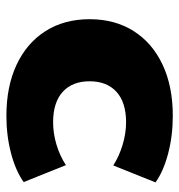

<svg xmlns="http://www.w3.org/2000/svg" viewBox="0 -549 560 600"><g transform="rotate(90 280.0 -249.0)"><path d="M342 11Q250 11 182 -21Q114 -53 77 -111.5Q40 -170 40 -249Q40 -328 77 -386.5Q114 -445 182 -477Q250 -509 342 -509Q404 -509 459.5 -494.5Q515 -480 550 -455L497 -323Q469 -341 433 -352Q397 -363 362 -363Q300 -363 267 -333Q234 -303 234 -249Q234 -195 267 -165Q300 -135 362 -135Q397 -135 432 -145.5Q467 -156 496 -175L549 -43Q514 -18 459 -3.5Q404 11 342 11Z"/></g></svg>

Font: Nunito Sans 10pt SemiExpanded Black
Style: Regular
Weight: 900
Width: 6
Designer: Vernon Adams
Foundry: Vernon Adams
Version: Version 3.101;gftools[0.9.27]